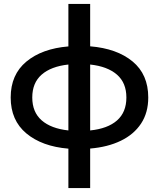

<svg xmlns="http://www.w3.org/2000/svg" viewBox="-20 -740 803 970"><path d="M325.5 210V11Q192.5 0 113.2 -66Q34 -132 34 -247.5Q34 -363 113.2 -428.8Q192.5 -494.5 325.5 -505.5V-720H435.5V-506Q570.5 -495 649.8 -429.5Q729 -364 729 -247.5Q729 -170.5 692.5 -115.5Q656 -60.5 590.2 -28.8Q524.5 3 435.5 10.5V210ZM143 -247.5Q143 -173.5 190.5 -132Q238 -90.5 325.5 -81V-414Q238 -404.5 190.5 -363Q143 -321.5 143 -247.5ZM618.5 -247.5Q618.5 -321.5 570.8 -363Q523 -404.5 435.5 -414V-81Q524 -90 571.2 -131.5Q618.5 -173 618.5 -247.5Z"/></svg>

Font: Geologica
Style: Regular
Weight: 400
Designer: Sindre Bremnes, Frode Helland
Foundry: Monokrom Skriftforlag AS
Version: Version 1.010; ttfautohint (v1.8.4.7-5d5b);gftools[0.9.28]